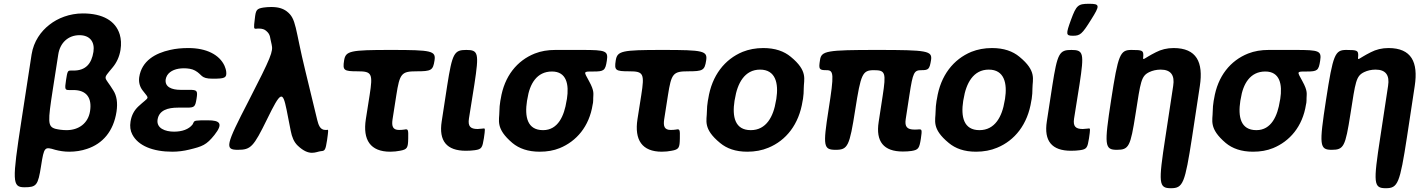

<svg xmlns="http://www.w3.org/2000/svg" viewBox="-20 -792 7504 1015"><path d="M346 10C379 10 411 5 440 -5C522 -32 580 -97 596 -202C603 -249 597 -286 579 -314C531 -393 520 -368 575 -435C596 -460 611 -491 617 -528C622 -559 620 -586 613 -610C591 -682 523 -721 418 -721C348 -721 285 -696 241 -661C197 -627 158 -574 147 -504L93 -153C44 166 44 198 109 198C173 198 181 188 197 86C213 -17 216 -17 272 0C295 6 319 10 346 10ZM456 -204C446 -140 396 -104 332 -104C310 -104 290 -107 273 -111C231 -123 233 -149 259 -318L288 -504C297 -565 340 -606 400 -606C454 -606 482 -572 474 -518C464 -455 433 -419 369 -419H353C338 -419 336 -414 329 -368C322 -321 323 -316 345 -316H368C438 -316 467 -274 456 -204Z M921 -223H967C1008 -223 1012 -227 1019 -270C1026 -313 1022 -317 981 -317H935C888 -317 850 -332 856 -373C857 -380 860 -387 864 -394C880 -419 913 -431 952 -431C973 -431 995 -428 1011 -419C1050 -398 1039 -376 1104 -376C1168 -376 1179 -380 1176 -412C1175 -423 1171 -434 1167 -444C1140 -503 1071 -538 976 -538C941 -538 909 -535 879 -528C802 -511 729 -471 716 -384C712 -356 720 -332 734 -314C772 -264 771 -285 711 -229C690 -209 675 -183 670 -149C666 -124 669 -101 679 -82C710 -21 789 10 891 10C921 10 952 6 980 -1C1050 -18 1071 -25 1114 -79C1162 -140 1142 -156 1078 -156C1013 -156 1008 -155 1003 -144C1002 -141 1000 -137 998 -134C978 -108 942 -96 900 -96C853 -96 806 -114 813 -160C821 -210 868 -223 921 -223Z M1327 -692C1321 -644 1321 -639 1334 -640C1338 -641 1343 -641 1348 -641C1366 -641 1378 -637 1387 -629C1412 -608 1406 -593 1416 -557C1425 -520 1414 -492 1294 -258C1173 -24 1167 0 1237 0C1306 0 1320 -15 1392 -162C1464 -309 1474 -314 1495 -212L1517 -100C1523 -68 1534 -41 1554 -22C1616 37 1650 10 1677 7C1698 6 1701 0 1709 -51C1716 -101 1716 -106 1712 -106C1709 -105 1708 -105 1704 -105H1700C1670 -105 1663 -136 1657 -158L1595 -414C1538 -646 1548 -692 1496 -732C1476 -747 1451 -755 1414 -755C1400 -755 1385 -754 1372 -752C1336 -746 1332 -739 1327 -692Z M2043 10C2062 10 2079 8 2094 5C2134 -2 2137 -11 2138 -60C2139 -108 2138 -111 2117 -107C2110 -106 2101 -105 2090 -105C2056 -105 2050 -125 2055 -160L2075 -288C2093 -403 2102 -415 2181 -415C2260 -415 2269 -420 2277 -472C2285 -523 2264 -528 2047 -528C1830 -528 1807 -523 1799 -472C1791 -420 1797 -415 1871 -415C1946 -415 1952 -403 1934 -289L1914 -162C1897 -52 1938 10 2043 10Z M2443 5C2460 5 2476 4 2490 2C2527 -3 2530 -12 2538 -61C2545 -109 2545 -114 2537 -113L2529 -112L2505 -110C2466 -110 2453 -125 2459 -165L2488 -347C2513 -511 2509 -528 2445 -528C2381 -528 2371 -511 2344 -339L2315 -150C2299 -47 2341 5 2443 5Z M3188 -471C3196 -523 3184 -528 3057 -528H2916C2876 -528 2840 -522 2807 -509C2714 -472 2646 -390 2627 -269L2625 -259C2622 -240 2620 -221 2620 -203C2620 -156 2598 -113 2689 -36C2724 -7 2771 10 2833 10C2872 10 2907 4 2939 -9C3027 -45 3095 -123 3113 -239L3115 -249C3116 -257 3116 -265 3116 -273C3116 -295 3124 -309 3094 -363C3066 -415 3061 -414 3117 -414C3173 -414 3180 -419 3188 -471ZM2898 -414C2975 -414 2989 -346 2977 -269L2975 -259C2963 -180 2930 -104 2851 -104C2767 -104 2753 -175 2766 -259L2768 -269C2780 -349 2818 -414 2898 -414Z M3479 10C3498 10 3515 8 3530 5C3570 -2 3573 -11 3574 -60C3575 -108 3574 -111 3553 -107C3546 -106 3537 -105 3526 -105C3492 -105 3486 -125 3491 -160L3511 -288C3529 -403 3538 -415 3617 -415C3696 -415 3705 -420 3713 -472C3721 -523 3700 -528 3483 -528C3266 -528 3243 -523 3235 -472C3227 -420 3233 -415 3307 -415C3382 -415 3388 -403 3370 -289L3350 -162C3333 -52 3374 10 3479 10Z M3724 -269 3722 -259C3719 -240 3717 -221 3717 -203C3717 -156 3694 -112 3787 -36C3822 -7 3868 10 3931 10C3971 10 4009 3 4042 -11C4135 -49 4204 -134 4223 -259L4225 -269C4228 -288 4229 -307 4229 -325C4229 -372 4253 -416 4160 -492C4125 -521 4078 -538 4015 -538C3975 -538 3939 -531 3906 -518C3812 -479 3743 -394 3724 -269ZM4084 -269 4082 -259C4069 -176 4031 -104 3949 -104C3865 -104 3850 -175 3863 -259L3865 -269C3878 -351 3916 -424 3998 -424C4080 -424 4097 -352 4084 -269Z M4753 9C4770 9 4785 8 4799 6C4836 0 4840 -9 4848 -58C4855 -106 4854 -109 4837 -108C4830 -107 4823 -107 4815 -107C4775 -107 4762 -122 4768 -162L4788 -292C4806 -409 4812 -421 4851 -421C4889 -421 4894 -426 4902 -475C4909 -523 4883 -528 4617 -528C4350 -528 4322 -523 4315 -475C4307 -426 4310 -421 4349 -421C4388 -421 4390 -402 4360 -211C4330 -19 4333 0 4398 0C4462 0 4471 -19 4501 -211C4531 -402 4539 -421 4600 -421C4661 -421 4665 -408 4646 -284L4625 -147C4609 -44 4651 9 4753 9Z M4933 -269 4931 -259C4928 -240 4926 -221 4926 -203C4926 -156 4903 -112 4996 -36C5031 -7 5077 10 5140 10C5180 10 5218 3 5251 -11C5344 -49 5413 -134 5432 -259L5434 -269C5437 -288 5438 -307 5438 -325C5438 -372 5462 -416 5369 -492C5334 -521 5287 -538 5224 -538C5184 -538 5148 -531 5115 -518C5021 -479 4952 -394 4933 -269ZM5293 -269 5291 -259C5278 -176 5240 -104 5158 -104C5074 -104 5059 -175 5072 -259L5074 -269C5087 -351 5125 -424 5207 -424C5289 -424 5306 -352 5293 -269Z M5642 5C5659 5 5675 4 5689 2C5726 -3 5729 -12 5737 -61C5744 -109 5744 -114 5736 -113L5728 -112L5704 -110C5665 -110 5652 -125 5658 -165L5687 -347C5712 -511 5708 -528 5644 -528C5580 -528 5570 -511 5543 -339L5514 -150C5498 -47 5540 5 5642 5ZM5642 -688C5614 -611 5614 -603 5652 -603C5690 -603 5700 -611 5748 -688C5796 -764 5795 -772 5737 -772C5679 -772 5670 -764 5642 -688Z M6116 -424C6170 -424 6191 -394 6182 -338L6141 -68C6103 178 6105 203 6170 203C6234 203 6244 178 6282 -68L6323 -338C6342 -463 6306 -538 6184 -538C6149 -538 6118 -530 6091 -516C6021 -481 6021 -466 6024 -496C6025 -525 6020 -528 5961 -528C5901 -528 5891 -504 5854 -264C5817 -24 5819 0 5884 0C5948 0 5956 -17 5983 -189C6010 -361 6012 -390 6056 -411C6073 -419 6093 -424 6116 -424Z M6959 -471C6967 -523 6955 -528 6828 -528H6687C6647 -528 6611 -522 6578 -509C6485 -472 6417 -390 6398 -269L6396 -259C6393 -240 6391 -221 6391 -203C6391 -156 6369 -113 6460 -36C6495 -7 6542 10 6604 10C6643 10 6678 4 6710 -9C6798 -45 6866 -123 6884 -239L6886 -249C6887 -257 6887 -265 6887 -273C6887 -295 6895 -309 6865 -363C6837 -415 6832 -414 6888 -414C6944 -414 6951 -419 6959 -471ZM6669 -414C6746 -414 6760 -346 6748 -269L6746 -259C6734 -180 6701 -104 6622 -104C6538 -104 6524 -175 6537 -259L6539 -269C6551 -349 6589 -414 6669 -414Z M7252 -424C7306 -424 7327 -394 7318 -338L7277 -68C7239 178 7241 203 7306 203C7370 203 7380 178 7418 -68L7459 -338C7478 -463 7442 -538 7320 -538C7285 -538 7254 -530 7227 -516C7157 -481 7157 -466 7160 -496C7161 -525 7156 -528 7097 -528C7037 -528 7027 -504 6990 -264C6953 -24 6955 0 7020 0C7084 0 7092 -17 7119 -189C7146 -361 7148 -390 7192 -411C7209 -419 7229 -424 7252 -424Z"/></svg>

Font: Asimov Print
Style: AIt
Weight: 500
Designer: Google
Version: Version 2.000980: 2014